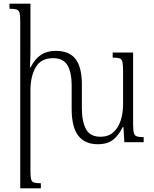

<svg xmlns="http://www.w3.org/2000/svg" viewBox="-20 -780 842 1053"><path d="M710 -100Q710 -67 714 -51.5Q718 -36 730.5 -32Q743 -28 768 -28V0H662L657 -83H653Q632 -39 601 -14Q570 11 516 11Q446 11 409.5 -35.5Q373 -82 373 -184V-314Q373 -381 350.5 -421Q328 -461 271 -461Q204 -461 175.5 -410.5Q147 -360 147 -284V155Q147 188 150.5 202.5Q154 217 166 221Q178 225 204 225V253H91V-662Q91 -694 87.5 -708.5Q84 -723 71.5 -727.5Q59 -732 32 -732V-760H147V-491Q147 -471 146 -450.5Q145 -430 144 -411H148Q172 -458 205 -479.5Q238 -501 286 -501Q360 -501 394.5 -456Q429 -411 429 -317V-188Q429 -114 451.5 -72Q474 -30 532 -30Q574 -30 601.5 -54.5Q629 -79 642 -119.5Q655 -160 655 -208V-389Q655 -424 651.5 -440Q648 -456 636 -460Q624 -464 598 -464V-492H710Z"/></svg>

Font: Noto Serif Armenian SemiCondensed Light
Style: Regular
Weight: 300
Width: 4
Designer: Monotype Design Team
Foundry: Monotype Imaging Inc.
Version: Version 2.008; ttfautohint (v1.8.4.7-5d5b)